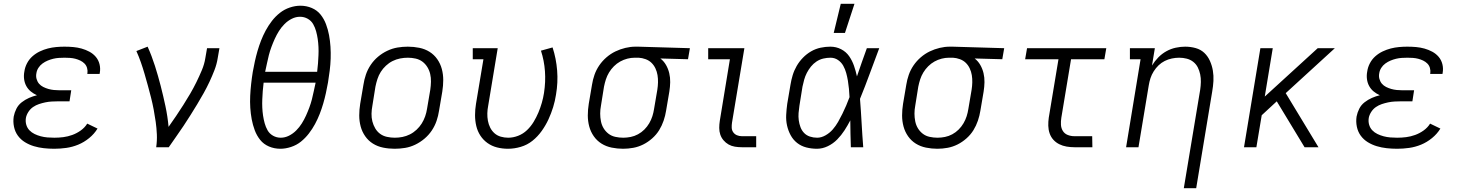

<svg xmlns="http://www.w3.org/2000/svg" viewBox="-20 -773 7690 1008"><path d="M265 8Q237 8 210 5Q183 2 158 -5.5Q133 -13 111 -26.5Q89 -40 74 -60.5Q59 -81 53.5 -107.5Q48 -134 52 -161Q56 -182 66 -202Q76 -222 94 -236Q112 -250 132.5 -259Q153 -268 174 -273Q156 -281 141.5 -293Q127 -305 118 -321.5Q109 -338 106.5 -358Q104 -378 108 -398Q111 -420 122 -441Q133 -462 150.5 -477.5Q168 -493 189 -503Q210 -513 231.5 -518.5Q253 -524 275 -526Q297 -528 318 -528Q342 -528 364.5 -526Q387 -524 408.5 -518Q430 -512 449.5 -501.5Q469 -491 483 -474.5Q497 -458 502.5 -436Q508 -414 504 -391L503 -385H438L439 -388Q441 -403 437 -416.5Q433 -430 423.5 -439.5Q414 -449 401.5 -455Q389 -461 375.5 -464.5Q362 -468 347.5 -469Q333 -470 319 -470Q304 -470 289 -469Q274 -468 259.5 -464.5Q245 -461 230.5 -455Q216 -449 203 -439.5Q190 -430 181.5 -416.5Q173 -403 171 -388Q168 -373 172 -358.5Q176 -344 185 -333.5Q194 -323 207 -316.5Q220 -310 234 -306Q248 -302 263 -300.5Q278 -299 293 -299H354L345 -241H284Q268 -241 251 -240Q234 -239 217.5 -235.5Q201 -232 184.5 -226.5Q168 -221 153.5 -211Q139 -201 129 -185.5Q119 -170 116 -154Q113 -135 118 -118Q123 -101 134.5 -89Q146 -77 161.5 -69.5Q177 -62 194 -57.5Q211 -53 229 -51.5Q247 -50 265 -50Q289 -50 312.5 -53Q336 -56 359.5 -64.5Q383 -73 404 -88Q425 -103 438 -124L492 -98Q475 -70 448 -48Q421 -26 390.5 -13.5Q360 -1 328 3.5Q296 8 265 8Z M800 0Q805 -34 803.5 -67.5Q802 -101 797.5 -133Q793 -165 787 -197Q781 -229 773 -260.5Q765 -292 756.5 -323Q748 -354 739 -385Q730 -416 719.5 -446Q709 -476 696 -505L755 -528Q777 -479 793.5 -427Q810 -375 823.5 -322.5Q837 -270 848.5 -216Q860 -162 865 -107Q885 -135 904.5 -164Q924 -193 942.5 -222Q961 -251 978.5 -281Q996 -311 1011 -341.5Q1026 -372 1039.5 -404Q1053 -436 1058 -468L1067 -520H1132L1123 -468Q1118 -436 1106 -405Q1094 -374 1080 -344Q1066 -314 1049.5 -284.5Q1033 -255 1015.5 -226Q998 -197 980 -168.5Q962 -140 943.5 -112Q925 -84 905 -56Q885 -28 866 0Z M1452 8Q1420 8 1392 -4Q1364 -16 1346 -38.5Q1328 -61 1317.5 -89Q1307 -117 1301.5 -146.5Q1296 -176 1294 -207Q1292 -238 1293.5 -269.5Q1295 -301 1298.5 -332.5Q1302 -364 1307 -395Q1312 -423 1318 -450.5Q1324 -478 1332 -505.5Q1340 -533 1350.5 -560Q1361 -587 1375 -613Q1389 -639 1407.5 -663Q1426 -687 1449.5 -705.5Q1473 -724 1501.5 -733.5Q1530 -743 1557 -743Q1589 -743 1617 -731Q1645 -719 1663 -696.5Q1681 -674 1691.5 -646Q1702 -618 1707.5 -588.5Q1713 -559 1715 -528Q1717 -497 1716 -465.5Q1715 -434 1711 -402.5Q1707 -371 1702 -340Q1697 -312 1691 -284.5Q1685 -257 1677 -229.5Q1669 -202 1658.5 -175Q1648 -148 1634 -122Q1620 -96 1601.5 -72Q1583 -48 1560 -29.5Q1537 -11 1508 -1.5Q1479 8 1452 8ZM1372 -396H1645Q1648 -418 1649.5 -440Q1651 -462 1652 -483.5Q1653 -505 1652 -526.5Q1651 -548 1648 -568.5Q1645 -589 1639.5 -609Q1634 -629 1624 -646.5Q1614 -664 1595.5 -674.5Q1577 -685 1555 -685Q1533 -685 1512 -674.5Q1491 -664 1474 -647Q1457 -630 1444.5 -610Q1432 -590 1422.5 -569Q1413 -548 1405 -526.5Q1397 -505 1391.5 -483.5Q1386 -462 1381.5 -440Q1377 -418 1372 -396ZM1454 -50Q1476 -50 1497 -60.5Q1518 -71 1535 -88Q1552 -105 1564.5 -125Q1577 -145 1586.5 -166Q1596 -187 1604 -208.5Q1612 -230 1617.5 -251.5Q1623 -273 1627.5 -295Q1632 -317 1637 -339H1364Q1361 -317 1359.5 -295Q1358 -273 1357 -251.5Q1356 -230 1357 -208.5Q1358 -187 1361 -166.5Q1364 -146 1369.5 -126Q1375 -106 1385 -88.5Q1395 -71 1413.5 -60.5Q1432 -50 1454 -50Z M2052 8Q2021 8 1991.5 2Q1962 -4 1938 -19Q1914 -34 1897.5 -57.5Q1881 -81 1873.5 -109Q1866 -137 1866 -167Q1866 -197 1871 -228L1888 -328Q1892 -355 1901 -381.5Q1910 -408 1926 -432Q1942 -456 1964.5 -475Q1987 -494 2013.5 -506.5Q2040 -519 2067 -523.5Q2094 -528 2121 -528Q2152 -528 2181.5 -522Q2211 -516 2235 -501Q2259 -486 2275.5 -462.5Q2292 -439 2299.5 -411Q2307 -383 2307 -353Q2307 -323 2302 -292L2285 -192Q2281 -165 2272 -138.5Q2263 -112 2247 -88Q2231 -64 2208.5 -45Q2186 -26 2160 -13.5Q2134 -1 2106.5 3.5Q2079 8 2052 8ZM2053 -50Q2073 -50 2093 -54Q2113 -58 2132 -67.5Q2151 -77 2167 -92Q2183 -107 2194 -124.5Q2205 -142 2212 -162Q2219 -182 2222 -202L2239 -302Q2242 -323 2242.5 -344Q2243 -365 2238.5 -384.5Q2234 -404 2223.5 -421Q2213 -438 2197.5 -449.5Q2182 -461 2162 -465.5Q2142 -470 2121 -470Q2101 -470 2080.5 -466Q2060 -462 2041 -452.5Q2022 -443 2006 -428Q1990 -413 1979 -395.5Q1968 -378 1961.5 -358Q1955 -338 1951 -318L1935 -218Q1931 -197 1930.5 -176Q1930 -155 1935 -135.5Q1940 -116 1950 -99Q1960 -82 1975.5 -70.5Q1991 -59 2011.5 -54.5Q2032 -50 2053 -50Z M2647 8Q2617 8 2589.5 1Q2562 -6 2539.5 -22Q2517 -38 2502 -61Q2487 -84 2480.5 -111.5Q2474 -139 2474 -168.5Q2474 -198 2479 -228L2518 -462H2462V-520H2593L2543 -218Q2539 -198 2538.5 -178Q2538 -158 2541.5 -139Q2545 -120 2553.5 -103Q2562 -86 2576 -73.5Q2590 -61 2609 -55.5Q2628 -50 2648 -50Q2674 -50 2700 -60Q2726 -70 2746.5 -89.5Q2767 -109 2781.5 -133Q2796 -157 2806.5 -182Q2817 -207 2824.5 -233Q2832 -259 2836 -285Q2845 -343 2841 -399Q2837 -455 2820 -507L2881 -524Q2900 -466 2905 -403Q2910 -340 2899 -276Q2894 -243 2884 -210.5Q2874 -178 2859.5 -146.5Q2845 -115 2824 -85.5Q2803 -56 2775.5 -34Q2748 -12 2714 -2Q2680 8 2647 8Z M3251 8Q3221 8 3191.5 2Q3162 -4 3138 -19Q3114 -34 3097.5 -57.5Q3081 -81 3073.5 -109Q3066 -137 3066 -167Q3066 -197 3071 -228L3088 -328Q3092 -354 3101 -380Q3110 -406 3126 -429.5Q3142 -453 3164 -472Q3186 -491 3211 -503Q3236 -515 3263 -521.5Q3290 -528 3316 -528H3331L3602 -520L3592 -462L3447 -466Q3465 -452 3476.5 -432Q3488 -412 3493.5 -389Q3499 -366 3498.5 -341.5Q3498 -317 3494 -292L3477 -192Q3473 -166 3464 -139.5Q3455 -113 3440.5 -89.5Q3426 -66 3404 -46.5Q3382 -27 3357 -14.5Q3332 -2 3305 3Q3278 8 3251 8ZM3252 -50Q3271 -50 3291 -54Q3311 -58 3329.5 -68Q3348 -78 3363 -93Q3378 -108 3388.5 -126Q3399 -144 3405 -163Q3411 -182 3414 -202L3431 -302Q3434 -321 3434.5 -340.5Q3435 -360 3432 -378.5Q3429 -397 3421 -414Q3413 -431 3400 -443.5Q3387 -456 3369 -462.5Q3351 -469 3333 -470H3312Q3293 -470 3273.5 -465Q3254 -460 3236 -450Q3218 -440 3203 -425Q3188 -410 3177.5 -392.5Q3167 -375 3161 -356.5Q3155 -338 3151 -318L3135 -218Q3131 -197 3131 -176.5Q3131 -156 3135 -136Q3139 -116 3149 -99.5Q3159 -83 3174.5 -71Q3190 -59 3210.5 -54.5Q3231 -50 3252 -50Z M3875 0Q3856 0 3838 -3Q3820 -6 3805 -14.5Q3790 -23 3778.5 -36.5Q3767 -50 3761.5 -66.5Q3756 -83 3756 -101.5Q3756 -120 3759 -139L3812 -462H3698V-520H3888L3823 -129Q3821 -116 3821.5 -102.5Q3822 -89 3829.5 -78.5Q3837 -68 3849 -63Q3861 -58 3874 -58H3950V0Z M4269 8Q4240 8 4213 1Q4186 -6 4165 -22.5Q4144 -39 4131 -63Q4118 -87 4112 -114Q4106 -141 4107.5 -170Q4109 -199 4113 -228L4130 -328Q4134 -353 4141.5 -378Q4149 -403 4162.5 -426.5Q4176 -450 4195.5 -470Q4215 -490 4238.5 -503.5Q4262 -517 4288 -522.5Q4314 -528 4339 -528Q4370 -528 4396 -514.5Q4422 -501 4438 -478Q4454 -455 4463.5 -427.5Q4473 -400 4479 -372Q4491 -409 4504.5 -446Q4518 -483 4531 -520H4596Q4571 -454 4546.5 -387Q4522 -320 4495 -254Q4500 -191 4503.5 -127Q4507 -63 4512 0H4447Q4446 -35 4445 -70Q4444 -105 4444 -141Q4430 -114 4413.5 -88.5Q4397 -63 4375.5 -41Q4354 -19 4326 -5.5Q4298 8 4269 8ZM4270 -50Q4292 -50 4314 -62.5Q4336 -75 4352 -93.5Q4368 -112 4380 -133Q4392 -154 4402.5 -175.5Q4413 -197 4422.5 -219Q4432 -241 4440 -263Q4439 -285 4437 -306.5Q4435 -328 4431.5 -349Q4428 -370 4422.5 -390Q4417 -410 4407 -428Q4397 -446 4379.5 -458Q4362 -470 4340 -470Q4321 -470 4302 -465.5Q4283 -461 4266.5 -450Q4250 -439 4237.5 -423.5Q4225 -408 4216 -390.5Q4207 -373 4202 -355Q4197 -337 4193 -318L4177 -218Q4174 -199 4172.5 -179.5Q4171 -160 4173.5 -141.5Q4176 -123 4182.5 -105.5Q4189 -88 4201.5 -75Q4214 -62 4232 -56Q4250 -50 4270 -50ZM4357 -600 4394 -753H4466L4416 -600Z M4901 8Q4871 8 4841.5 2Q4812 -4 4788 -19Q4764 -34 4747.5 -57.5Q4731 -81 4723.5 -109Q4716 -137 4716 -167Q4716 -197 4721 -228L4738 -328Q4742 -354 4751 -380Q4760 -406 4776 -429.5Q4792 -453 4814 -472Q4836 -491 4861 -503Q4886 -515 4913 -521.5Q4940 -528 4966 -528H4981L5252 -520L5242 -462L5097 -466Q5115 -452 5126.5 -432Q5138 -412 5143.5 -389Q5149 -366 5148.5 -341.5Q5148 -317 5144 -292L5127 -192Q5123 -166 5114 -139.5Q5105 -113 5090.5 -89.5Q5076 -66 5054 -46.5Q5032 -27 5007 -14.5Q4982 -2 4955 3Q4928 8 4901 8ZM4902 -50Q4921 -50 4941 -54Q4961 -58 4979.5 -68Q4998 -78 5013 -93Q5028 -108 5038.5 -126Q5049 -144 5055 -163Q5061 -182 5064 -202L5081 -302Q5084 -321 5084.5 -340.5Q5085 -360 5082 -378.5Q5079 -397 5071 -414Q5063 -431 5050 -443.5Q5037 -456 5019 -462.5Q5001 -469 4983 -470H4962Q4943 -470 4923.5 -465Q4904 -460 4886 -450Q4868 -440 4853 -425Q4838 -410 4827.5 -392.5Q4817 -375 4811 -356.5Q4805 -338 4801 -318L4785 -218Q4781 -197 4781 -176.5Q4781 -156 4785 -136Q4789 -116 4799 -99.5Q4809 -83 4824.5 -71Q4840 -59 4860.5 -54.5Q4881 -50 4902 -50Z M5621 0Q5600 0 5579.5 -3.5Q5559 -7 5541 -16Q5523 -25 5510 -39.5Q5497 -54 5490.5 -73Q5484 -92 5483.5 -113Q5483 -134 5486 -155L5537 -462H5362L5372 -520H5788L5778 -462H5603L5552 -155Q5549 -136 5550 -118Q5551 -100 5560 -85.5Q5569 -71 5585.5 -64.5Q5602 -58 5620 -58H5714L5715 0Z M6195 215 6281 -302Q6284 -322 6284.5 -342.5Q6285 -363 6281 -382.5Q6277 -402 6268.5 -419Q6260 -436 6245 -448Q6230 -460 6210.5 -465Q6191 -470 6171 -470Q6152 -470 6132.5 -466Q6113 -462 6095 -453Q6077 -444 6062.5 -430Q6048 -416 6037 -398.5Q6026 -381 6020 -362.5Q6014 -344 6011 -325L5957 0H5892L5968 -462H5912V-520H6043L6028 -429Q6042 -452 6061 -471.5Q6080 -491 6103.5 -504Q6127 -517 6152.5 -522.5Q6178 -528 6202 -528Q6231 -528 6257.5 -520.5Q6284 -513 6302.5 -495.5Q6321 -478 6332 -453.5Q6343 -429 6347.5 -402.5Q6352 -376 6350.5 -348Q6349 -320 6344 -292L6260 215Z M6511 0 6597 -520H6662L6620 -266L6898 -520H6988L6730 -284L6902 0H6829L6683 -241L6604 -168L6576 0Z M7315 8Q7287 8 7260 5Q7233 2 7208 -5.5Q7183 -13 7161 -26.5Q7139 -40 7124 -60.5Q7109 -81 7103.5 -107.5Q7098 -134 7102 -161Q7106 -182 7116 -202Q7126 -222 7144 -236Q7162 -250 7182.5 -259Q7203 -268 7224 -273Q7206 -281 7191.5 -293Q7177 -305 7168 -321.5Q7159 -338 7156.5 -358Q7154 -378 7158 -398Q7161 -420 7172 -441Q7183 -462 7200.5 -477.5Q7218 -493 7239 -503Q7260 -513 7281.5 -518.5Q7303 -524 7325 -526Q7347 -528 7368 -528Q7392 -528 7414.5 -526Q7437 -524 7458.5 -518Q7480 -512 7499.5 -501.5Q7519 -491 7533 -474.5Q7547 -458 7552.5 -436Q7558 -414 7554 -391L7553 -385H7488L7489 -388Q7491 -403 7487 -416.5Q7483 -430 7473.5 -439.5Q7464 -449 7451.5 -455Q7439 -461 7425.5 -464.5Q7412 -468 7397.5 -469Q7383 -470 7369 -470Q7354 -470 7339 -469Q7324 -468 7309.5 -464.5Q7295 -461 7280.5 -455Q7266 -449 7253 -439.5Q7240 -430 7231.5 -416.5Q7223 -403 7221 -388Q7218 -373 7222 -358.5Q7226 -344 7235 -333.5Q7244 -323 7257 -316.5Q7270 -310 7284 -306Q7298 -302 7313 -300.5Q7328 -299 7343 -299H7404L7395 -241H7334Q7318 -241 7301 -240Q7284 -239 7267.5 -235.5Q7251 -232 7234.5 -226.5Q7218 -221 7203.5 -211Q7189 -201 7179 -185.5Q7169 -170 7166 -154Q7163 -135 7168 -118Q7173 -101 7184.5 -89Q7196 -77 7211.5 -69.5Q7227 -62 7244 -57.5Q7261 -53 7279 -51.5Q7297 -50 7315 -50Q7339 -50 7362.5 -53Q7386 -56 7409.5 -64.5Q7433 -73 7454 -88Q7475 -103 7488 -124L7542 -98Q7525 -70 7498 -48Q7471 -26 7440.5 -13.5Q7410 -1 7378 3.5Q7346 8 7315 8Z"/></svg>

Font: Iosevka Etoile Light
Style: Italic
Weight: 300
Italic angle: -9°
Designer: Belleve Invis
Foundry: Belleve Invis
Version: Version 22.1.2; ttfautohint (v1.8.4)